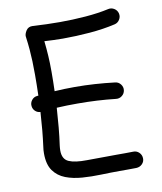

<svg xmlns="http://www.w3.org/2000/svg" viewBox="-81 -766 718 849"><g transform="rotate(-10 278.0 -341.5)"><path d="M54.2 -335Q52.2 -349.6 61.5 -361.8Q70.8 -374 85.9 -375.5Q88.9 -376 91.8 -376Q93.3 -424.8 93.3 -468.8Q93.3 -503.9 92.3 -530.8Q91.3 -557.6 89.1 -584Q86.9 -610.4 82.5 -642.6Q81.1 -653.8 90.8 -669.2Q100.6 -684.6 120.6 -683.6Q151.4 -681.6 182.1 -680.7Q212.9 -679.7 242.7 -679.7Q299.3 -679.7 357.9 -684.3Q416.5 -689 461.9 -699.2Q476.6 -702.6 489.5 -694.6Q502.4 -686.5 505.9 -671.9Q509.3 -657.2 501.2 -644.3Q493.2 -631.3 478.5 -627.9Q425.8 -615.7 364 -610.6Q302.2 -605.5 242.7 -605.5Q221.7 -605.5 200.7 -606.4Q179.7 -607.4 159.7 -608.4Q163.6 -572.8 165.5 -541.5Q167.5 -510.3 167.5 -468.8Q167.5 -427.7 166 -382.8Q209 -385.7 256.3 -385.7Q302.2 -385.7 346.9 -382.8Q391.6 -379.9 436 -374.5Q451.2 -373 460.7 -360.8Q470.2 -348.6 468.3 -334Q466.3 -318.8 454.3 -309.6Q442.4 -300.3 427.2 -302.2Q345.2 -311.5 256.3 -311.5Q231.9 -311.5 208.7 -311Q185.5 -310.5 162.6 -309.1Q159.7 -264.2 155.8 -221.4Q151.9 -178.7 146.5 -142.1Q145 -130.4 145 -119.6Q145 -81.1 172.6 -68.8Q200.2 -56.6 254.4 -57.6Q308.6 -58.6 387.2 -58.6Q406.7 -58.6 425.3 -58.6Q443.8 -58.6 461.9 -59.1Q477.1 -59.6 488 -49.1Q499 -38.6 499.5 -22.9Q500 -7.8 489.3 2.9Q478.5 13.7 462.9 14.2Q444.3 14.6 425.5 14.6Q406.7 14.6 387.2 14.6Q348.6 14.6 305.2 16.1Q261.7 17.6 220.5 14.6Q179.2 11.7 145.5 -1.2Q111.8 -14.2 91.8 -42.2Q71.8 -70.3 71.8 -119.6Q71.8 -127 72.3 -134.8Q72.8 -142.6 74.2 -150.9Q78.6 -183.6 82.3 -222.7Q85.9 -261.7 88.4 -303.2Q75.2 -303.7 65.4 -312.7Q55.7 -321.8 54.2 -335Z"/></g></svg>

Font: Mikhak-FD Regular
Style: FD-Regular
Weight: 400
Designer: Amin Abedi
Version: Version 3.2